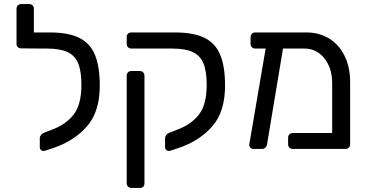

<svg xmlns="http://www.w3.org/2000/svg" viewBox="-20 -730 1808 941"><path d="M469 -310Q469 -182 406 -110.5Q343 -39 242 -5L200 9Q198 10 193 10Q186 10 180.5 5Q175 0 175 -9V-53Q175 -61 181 -68.5Q187 -76 197 -80L236 -95Q305 -121 342 -170Q379 -219 379 -314Q379 -381 363 -419.5Q347 -458 310.5 -475Q274 -492 210 -492H179H176L84 -493Q74 -493 67.5 -499Q61 -505 61 -515V-687Q61 -697 67.5 -703.5Q74 -710 84 -710H124Q134 -710 140 -703.5Q146 -697 146 -687V-571H223Q314 -571 367.5 -545Q421 -519 445 -462Q469 -405 469 -310Z M807 10Q800 10 794.5 5Q789 0 789 -9V-53Q789 -61 795 -68.5Q801 -76 811 -80L850 -95Q919 -121 956 -170Q993 -219 993 -314Q993 -381 977 -419.5Q961 -458 924.5 -475Q888 -492 824 -492H624Q614 -492 607.5 -498.5Q601 -505 601 -515V-549Q601 -559 607.5 -565Q614 -571 624 -571H837Q928 -571 981.5 -545Q1035 -519 1059 -462Q1083 -405 1083 -310Q1083 -182 1020 -110.5Q957 -39 856 -5L814 9Q812 10 807 10ZM601 168V-359Q601 -369 607.5 -375.5Q614 -382 624 -382H665Q675 -382 681.5 -375.5Q688 -369 688 -359V168Q688 179 682 185Q676 191 665 191H624Q614 191 607.5 184.5Q601 178 601 168Z M1696 -327V-23Q1696 -13 1689.5 -6.5Q1683 0 1673 0H1415Q1405 0 1398.5 -6.5Q1392 -13 1392 -23V-55Q1392 -65 1398.5 -71.5Q1405 -78 1415 -78H1608V-321Q1608 -397 1569.5 -444.5Q1531 -492 1472 -492H1367L1289 -24Q1288 -14 1281 -7Q1274 0 1264 0H1222Q1212 0 1206.5 -7Q1201 -14 1202 -24L1282 -492H1231Q1221 -492 1214.5 -498.5Q1208 -505 1208 -515V-548Q1208 -558 1214.5 -564.5Q1221 -571 1231 -571H1482Q1544 -571 1592.5 -541.5Q1641 -512 1668.5 -457Q1696 -402 1696 -327Z"/></svg>

Font: Hezaedrus
Style: Regular
Weight: 400
Designer: Hubert & Fischer
Foundry: Hubert & Fischer
Version: Version 1.10;September 3, 2019;FontCreator 11.5.0.2425 64-bi